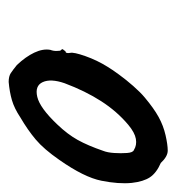

<svg xmlns="http://www.w3.org/2000/svg" viewBox="-2 -417 407 443"><g transform="rotate(90 201.5 -195.5)"><path d="M169 -12Q156 -12 148.5 -17Q141 -22 130 -31Q111 -51 101.5 -71Q92 -91 95 -108Q98 -116 97.5 -123.5Q97 -131 97 -131Q92 -136 94 -137.5Q96 -139 98 -143Q104 -143 102 -154Q100 -162 109.5 -189Q119 -216 134 -240Q140 -250 152 -266.5Q164 -283 178.5 -299.5Q193 -316 205 -326Q230 -347 250 -358Q270 -369 292 -374Q314 -379 327.5 -379Q341 -379 356 -363Q379 -353 389 -338Q399 -323 402 -296Q405 -266 397 -226Q389 -186 349 -129Q324 -93 302 -74.5Q280 -56 251 -39Q230 -25 211 -19.5Q192 -14 169 -12ZM267 -124Q290 -148 303 -171.5Q316 -195 328 -230Q332 -240 333 -255.5Q334 -271 333 -285Q332 -299 326 -301Q315 -308 300.5 -305.5Q286 -303 268 -288Q237 -262 213.5 -225.5Q190 -189 172 -141Q161 -109 169.5 -90.5Q178 -72 203.5 -78Q229 -84 267 -124Z"/></g></svg>

Font: Caveat Medium
Style: Regular
Weight: 500
Designer: Pablo Impallari
Foundry: Pablo Impallari
Version: Version 2.000